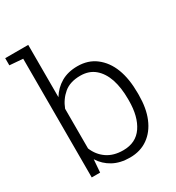

<svg xmlns="http://www.w3.org/2000/svg" viewBox="-189 -875 917 998"><g transform="rotate(-30 269.0 -376.0)"><path d="M298.3 10.3Q240.2 10.3 198 -12.7Q155.8 -35.6 129.9 -76.7L124 0H73.7V-712.4L-5.9 -718.8V-761.7H132.3V-447.8Q158.2 -490.2 199.5 -514.2Q240.7 -538.1 297.4 -538.1Q361.3 -538.1 406.2 -503.9Q500 -432.6 500 -259.8V-249.5Q500 -169.4 476.1 -112.3Q452.1 -54.2 406.7 -22Q361.3 10.3 298.3 10.3ZM287.1 -40Q363.3 -40 402.1 -96.9Q440.9 -153.8 440.9 -249.5V-259.8Q440.9 -326.7 423.8 -378.9Q406.2 -430.2 371.8 -459Q337.4 -487.8 286.1 -487.8Q224.1 -487.8 187.3 -456.8Q150.4 -425.8 132.3 -378.4V-140.1Q150.9 -94.2 189.9 -67.1Q229 -40 287.1 -40Z"/></g></svg>

Font: Hanuman Light
Style: Regular
Weight: 300
Designer: Danh Hong
Version: Version 8.002; ttfautohint (v1.8.3)